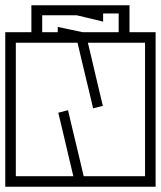

<svg xmlns="http://www.w3.org/2000/svg" viewBox="-40 -708 610 728"><path d="M550 -198H510Q510 -198 510 -213.8Q510 -229.5 510 -250.5Q510 -271.5 510 -287.2Q510 -303 510 -303Q510 -303 510 -303Q510 -303 510 -303Q510 -303 510 -303Q510 -303 510 -303Q510 -303 510 -318.8Q510 -334.5 510 -355.5Q510 -376.5 510 -392.2Q510 -408 510 -408H550ZM-20 -198V-408H20Q20 -408 20 -392.2Q20 -376.5 20 -355.5Q20 -334.5 20 -318.8Q20 -303 20 -303Q20 -303 20 -303Q20 -303 20 -303Q20 -303 20 -303Q20 -303 20 -303Q20 -303 20 -287.2Q20 -271.5 20 -250.5Q20 -229.5 20 -213.8Q20 -198 20 -198ZM550 -279Q550 -279 550 -258.8Q550 -238.5 550 -206.8Q550 -175 550 -139.5Q550 -104 550 -72.2Q550 -40.5 550 -20.2Q550 0 550 0Q550 0 550 0Q550 0 550 0Q550 0 550 0Q550 0 550 0Q550 0 529 0Q508 0 474.8 0Q441.5 0 404 0Q366.5 0 333.2 0Q300 0 279 0Q258 0 258 0Q258 0 258 0Q258 0 258 0Q258 0 258 0Q258 0 258 0Q258 0 258 0Q258 -10 258 -20.2Q258 -30.5 258 -40Q258 -40 276.2 -40Q294.5 -40 323.2 -40Q352 -40 384 -40Q416 -40 444.8 -40Q473.5 -40 491.8 -40Q510 -40 510 -40Q510 -40 510 -40Q510 -40 510 -40Q510 -40 510 -40Q510 -40 510 -40Q510 -40 510 -40Q510 -40 510 -40Q510 -40 510 -40Q510 -40 510 -40Q510 -40 510 -40Q510 -40 510 -40Q510 -40 510 -40Q510 -40 510 -40Q510 -40 510 -40Q510 -40 510 -57.2Q510 -74.5 510 -101.8Q510 -129 510 -159.5Q510 -190 510 -217.2Q510 -244.5 510 -261.8Q510 -279 510 -279ZM-20 -279H20Q20 -279 20 -261.8Q20 -244.5 20 -217.2Q20 -190 20 -159.5Q20 -129 20 -101.8Q20 -74.5 20 -57.2Q20 -40 20 -40Q20 -40 20 -40Q20 -40 20 -40Q20 -40 20 -40Q20 -40 20 -40Q20 -40 20 -40Q20 -40 20 -40Q20 -40 20 -40Q20 -40 20 -40Q20 -40 20 -40Q20 -40 20 -40Q20 -40 20 -40Q20 -40 20 -40Q20 -40 20 -40Q20 -40 38.2 -40Q56.5 -40 85.2 -40Q114 -40 146 -40Q178 -40 206.8 -40Q235.5 -40 253.8 -40Q272 -40 272 -40Q272 -30.5 272 -20.2Q272 -10 272 0Q272 0 272 0Q272 0 272 0Q272 0 272 0Q272 0 272 0Q272 0 272 0Q272 0 251 0Q230 0 196.8 0Q163.5 0 126 0Q88.5 0 55.2 0Q22 0 1 0Q-20 0 -20 0Q-20 0 -20 0Q-20 0 -20 0Q-20 0 -20 0Q-20 0 -20 0Q-20 0 -20 -20.2Q-20 -40.5 -20 -72.2Q-20 -104 -20 -139.5Q-20 -175 -20 -206.8Q-20 -238.5 -20 -258.8Q-20 -279 -20 -279ZM550 -307H510Q510 -307 510 -324.2Q510 -341.5 510 -368.8Q510 -396 510 -426.5Q510 -457 510 -484.2Q510 -511.5 510 -528.8Q510 -546 510 -546Q510 -546 510 -546Q510 -546 510 -546Q510 -546 510 -546Q510 -546 510 -546Q510 -546 510 -546Q510 -546 510 -546Q510 -546 510 -546Q510 -546 510 -546Q510 -546 510 -546Q510 -546 510 -546Q510 -546 510 -546Q510 -546 510 -546Q510 -546 510 -546Q510 -546 491.8 -546Q473.5 -546 444.8 -546Q416 -546 384 -546Q352 -546 323.2 -546Q294.5 -546 276.2 -546Q258 -546 258 -546Q258 -556 258 -566.2Q258 -576.5 258 -586Q258 -586 258 -586Q258 -586 258 -586Q258 -586 258 -586Q258 -586 258 -586Q258 -586 258 -586Q258 -586 279 -586Q300 -586 333.2 -586Q366.5 -586 404 -586Q441.5 -586 474.8 -586Q508 -586 529 -586Q550 -586 550 -586Q550 -586 550 -586Q550 -586 550 -586Q550 -586 550 -586Q550 -586 550 -586Q550 -586 550 -565.8Q550 -545.5 550 -513.8Q550 -482 550 -446.5Q550 -411 550 -379.2Q550 -347.5 550 -327.2Q550 -307 550 -307ZM-20 -307Q-20 -307 -20 -327.2Q-20 -347.5 -20 -379.2Q-20 -411 -20 -446.5Q-20 -482 -20 -513.8Q-20 -545.5 -20 -565.8Q-20 -586 -20 -586Q-20 -586 -20 -586Q-20 -586 -20 -586Q-20 -586 -20 -586Q-20 -586 -20 -586Q-20 -586 1 -586Q22 -586 55.2 -586Q88.5 -586 126 -586Q163.5 -586 196.8 -586Q230 -586 251 -586Q272 -586 272 -586Q272 -586 272 -586Q272 -586 272 -586Q272 -586 272 -586Q272 -586 272 -586Q272 -586 272 -586Q272 -576.5 272 -566.2Q272 -556 272 -546Q272 -546 253.8 -546Q235.5 -546 206.8 -546Q178 -546 146 -546Q114 -546 85.2 -546Q56.5 -546 38.2 -546Q20 -546 20 -546Q20 -546 20 -546Q20 -546 20 -546Q20 -546 20 -546Q20 -546 20 -546Q20 -546 20 -546Q20 -546 20 -546Q20 -546 20 -546Q20 -546 20 -546Q20 -546 20 -546Q20 -546 20 -546Q20 -546 20 -546Q20 -546 20 -546Q20 -546 20 -546Q20 -546 20 -528.8Q20 -511.5 20 -484.2Q20 -457 20 -426.5Q20 -396 20 -368.8Q20 -341.5 20 -324.2Q20 -307 20 -307ZM277.5 -39Q277.5 -39 277.5 -39Q277.5 -39 277.5 -39Q277.5 -39 277.5 -39Q277.5 -39 277.5 -39Q277.5 -39 277.5 -39Q277.5 -39 277.5 -39Q277.5 -39 277.5 -39Q277.5 -39 277.5 -39Q277.5 -39 274.2 -34.5Q271 -30 267.5 -25.5Q264 -21 264 -21Q264 -21 264 -21Q264 -21 264 -21Q264 -21 264 -21Q264 -21 257.5 -25.5Q251 -30 244.8 -34.2Q238.5 -38.5 238.5 -38.5Q238.5 -38.5 238.5 -38.5Q238.5 -38.5 238.5 -38.5Q238.5 -38.5 238.5 -38.5Q238.5 -38.5 238.5 -38.5Q238.5 -38.5 238.5 -38.5Q238.5 -38.5 238.5 -38.5Q238.5 -38.5 238.5 -38.5Q238.5 -38.5 234.2 -56Q230 -73.5 223.5 -101Q217 -128.5 209.8 -159.5Q202.5 -190.5 196 -218Q189.5 -245.5 185.2 -263Q181 -280.5 181 -280.5Q181 -280.5 181 -280.5Q181 -280.5 181 -280.5Q181 -280.5 181 -280.5Q181 -280.5 190.2 -283Q199.5 -285.5 208.8 -287.8Q218 -290 218 -290Q218 -290 218 -290Q218 -290 218 -290Q218 -290 218 -290Q218 -290 218 -290Q218 -290 218 -290Q218 -290 218 -290Q218 -290 222.2 -271.8Q226.5 -253.5 233.2 -225Q240 -196.5 247.8 -164.5Q255.5 -132.5 262.2 -104Q269 -75.5 273.2 -57.2Q277.5 -39 277.5 -39ZM253.5 -548Q253.5 -548 253.5 -548Q253.5 -548 253.5 -548Q253.5 -548 253.5 -548Q253.5 -548 253.5 -548Q253.5 -548 253.5 -548Q253.5 -548 253.5 -548Q253.5 -548 253.5 -548Q253.5 -548 253.5 -548Q253.5 -548 257 -552.5Q260.5 -557 263.8 -561.5Q267 -566 267 -566Q267 -566 267 -566Q267 -566 267 -566Q267 -566 267 -566Q267 -566 273.2 -561.8Q279.5 -557.5 286 -553Q292.5 -548.5 292.5 -548.5Q292.5 -548.5 292.5 -548.5Q292.5 -548.5 292.5 -548.5Q292.5 -548.5 292.5 -548.5Q292.5 -548.5 292.5 -548.5Q292.5 -548.5 292.5 -548.5Q292.5 -548.5 292.5 -548.5Q292.5 -548.5 292.5 -548.5Q292.5 -548.5 296.8 -531Q301 -513.5 307.5 -486Q314 -458.5 321.2 -427.5Q328.5 -396.5 335 -369Q341.5 -341.5 345.8 -324Q350 -306.5 350 -306.5Q350 -306.5 350 -306.5Q350 -306.5 350 -306.5Q350 -306.5 350 -306.5Q350 -306.5 340.8 -304.2Q331.5 -302 322.2 -299.5Q313 -297 313 -297Q313 -297 313 -297Q313 -297 313 -297Q313 -297 313 -297Q313 -297 313 -297Q313 -297 313 -297Q313 -297 313 -297Q313 -297 308.8 -315.2Q304.5 -333.5 297.8 -362Q291 -390.5 283.2 -422.5Q275.5 -454.5 268.8 -483Q262 -511.5 257.8 -529.8Q253.5 -548 253.5 -548ZM344 -558H230H79Q79 -558 79 -571.2Q79 -584.5 79 -603.8Q79 -623 79 -642.2Q79 -661.5 79 -674.8Q79 -688 79 -688Q79 -688 79 -688Q79 -688 79 -688Q79 -688 93.8 -688Q108.5 -688 130.5 -688Q152.5 -688 174.8 -688Q197 -688 212.5 -688Q228 -688 229 -688Q229 -688 237.2 -688Q245.5 -688 257.5 -688Q269.5 -688 281.5 -688Q293.5 -688 301.8 -688Q310 -688 310 -688Q310 -688 310 -688Q310 -688 310 -688Q310 -688 310 -688Q310 -688 310 -688H451Q451 -688 451 -688Q451 -688 451 -688Q451 -654.5 451 -634.8Q451 -615 451 -598.5Q451 -582 451 -558Q451 -558 434.8 -558Q418.5 -558 397.5 -558Q376.5 -558 360.2 -558Q344 -558 344 -558ZM297 -581Q297 -581 314 -581Q331 -581 353.5 -581Q376 -581 393 -581Q410 -581 410 -581Q410 -581 410 -581Q410 -581 410 -581Q410 -593.5 410 -604Q410 -614.5 410 -626.8Q410 -639 410 -657Q410 -657 410 -657Q410 -657 410 -657H351Q351 -657 351 -657Q351 -657 351 -657Q351 -649.5 351 -642Q351 -634.5 351 -626Q351 -626 351 -626Q351 -626 351 -626Q351 -626 341 -628.5Q331 -631 316.5 -634.5Q302 -638 287 -641.5Q272 -645 261.8 -647.5Q251.5 -650 251 -650Q249.5 -650 229.5 -650Q209.5 -650 184 -650Q158.5 -650 139.2 -650Q120 -650 120 -650Q120 -650 120 -650Q120 -650 120 -650Q120 -650 120 -639.5Q120 -629 120 -615.5Q120 -602 120 -591.5Q120 -581 120 -581H179Q179 -581 179 -581Q179 -581 179 -581Q179 -590 179 -595Q179 -600 179 -602.5Q179 -605 179 -605.5Q179 -606 179 -606Q179 -606 191 -603.5Q203 -601 220.5 -597.2Q238 -593.5 255.5 -589.8Q273 -586 285 -583.5Q297 -581 297 -581Z"/></svg>

Font: Honk
Style: Regular
Weight: 400
Designer: Noopur Datye & Yesha Goshar
Foundry: Ek Type
Version: Version 1.000